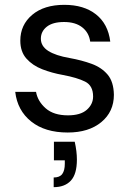

<svg xmlns="http://www.w3.org/2000/svg" viewBox="-20 -536 542 794"><path d="M260 12Q166 12 109 -33.5Q52 -79 43 -156H129Q136 -117 169 -88Q202 -59 261 -59Q313 -59 339 -82Q365 -105 365 -137Q365 -182 332 -198.5Q299 -215 240 -226Q195 -234 155 -249.5Q115 -265 89.5 -293.5Q64 -322 64 -368Q64 -433 113 -474.5Q162 -516 246 -516Q327 -516 377 -476.5Q427 -437 436 -364H353Q348 -401 320 -423Q292 -445 245 -445Q198 -445 173.5 -425.5Q149 -406 149 -376Q149 -345 179.5 -325.5Q210 -306 268 -296Q318 -287 359 -272Q400 -257 425 -227.5Q450 -198 451 -144Q451 -74 399 -31Q347 12 260 12ZM202 238V198Q227 198 237.5 183.5Q248 169 248 141V127H203V50H289Q298 90 298 124Q298 184 273 211Q248 238 202 238Z"/></svg>

Font: DM Sans
Style: Regular
Weight: 400
Designer: Colophon Foundry, Jonny Pinhorn
Foundry: Colophon Foundry
Version: Version 4.004; ttfautohint (v1.8.4.7-5d5b)